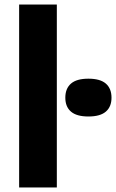

<svg xmlns="http://www.w3.org/2000/svg" viewBox="-20 -828 512 848"><path d="M64.5 0V-808H231V0ZM370.5 -313.5Q318.5 -313.5 293.5 -335Q268.5 -356.5 268.5 -396.5Q268.5 -437 293.5 -458.8Q318.5 -480.5 370.5 -480.5Q422.5 -480.5 447.5 -458.8Q472.5 -437 472.5 -396.5Q472.5 -356.5 447.5 -335Q422.5 -313.5 370.5 -313.5Z"/></svg>

Font: Encode Sans SmExp
Style: Bold
Weight: 700
Width: 6
Designer: Multiple Designers
Foundry: Impallari Type
Version: Version 3.002; ttfautohint (v1.8.3) -l 8 -r 50 -G 200 -x 14 